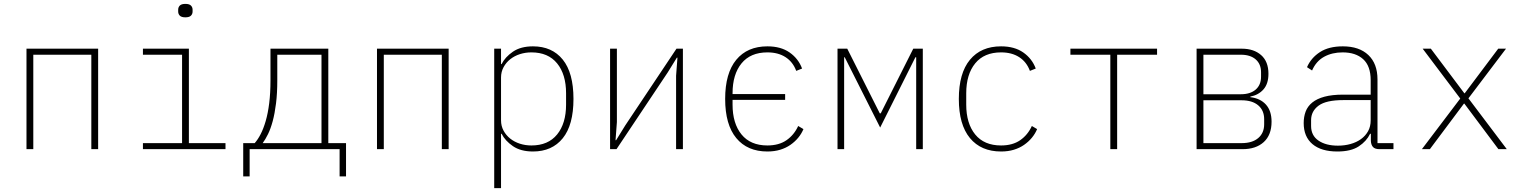

<svg xmlns="http://www.w3.org/2000/svg" viewBox="-20 -766 7840 986"><path d="M116 -516H484V0H449V-485H151V0H116Z M932 -677Q912 -677 903.5 -685.5Q895 -694 895 -707V-716Q895 -729 903.5 -737.5Q912 -746 932 -746Q952 -746 960.5 -737.5Q969 -729 969 -716V-707Q969 -694 960.5 -685.5Q952 -677 932 -677ZM714 -31H915V-485H714V-516H950V-31H1138V0H714Z M1229 -31H1288Q1304 -49 1318.5 -77Q1333 -105 1344.5 -144.5Q1356 -184 1362.5 -236Q1369 -288 1369 -354V-516H1666V-31H1757V140H1724V0H1262V140H1229ZM1631 -31V-485H1404V-353Q1404 -287 1397.5 -235Q1391 -183 1380.5 -144Q1370 -105 1356.5 -77.5Q1343 -50 1329 -31Z M1916 -516H2284V0H2249V-485H1951V0H1916Z M2518 -516H2553V-437H2556Q2574 -473 2614 -500.5Q2654 -528 2717 -528Q2815 -528 2870 -460Q2925 -392 2925 -258Q2925 -124 2870 -56Q2815 12 2717 12Q2654 12 2614 -15.5Q2574 -43 2556 -79H2553V200H2518ZM2709 -19Q2795 -19 2841 -75.5Q2887 -132 2887 -229V-287Q2887 -384 2841 -440.5Q2795 -497 2709 -497Q2678 -497 2650 -488Q2622 -479 2600.5 -462Q2579 -445 2566 -421Q2553 -397 2553 -368V-148Q2553 -119 2566 -95Q2579 -71 2600.5 -54Q2622 -37 2650 -28Q2678 -19 2709 -19Z M3113 -516H3148V-139L3141 -46H3144L3191 -122L3454 -516H3487V0H3452V-377L3459 -470H3456L3409 -394L3146 0H3113Z M3921 12Q3818 12 3761 -57Q3704 -126 3704 -258Q3704 -390 3761 -459Q3818 -528 3921 -528Q3990 -528 4035 -496.5Q4080 -465 4099 -414L4069 -402Q4052 -448 4014 -472.5Q3976 -497 3921 -497Q3834 -497 3788 -440.5Q3742 -384 3742 -287V-283H4012V-253H3742V-229Q3742 -132 3788 -75.5Q3834 -19 3921 -19Q3980 -19 4019 -46Q4058 -73 4079 -119L4106 -103Q4096 -79 4079 -58.5Q4062 -38 4039 -22Q4016 -6 3986.5 3Q3957 12 3921 12Z M4281 -516H4331L4498 -184H4503L4670 -516H4719V0H4685V-472H4681L4500 -111L4318 -472H4315V0H4281Z M5121 12Q5018 12 4961 -57Q4904 -126 4904 -258Q4904 -390 4961 -459Q5018 -528 5121 -528Q5190 -528 5235 -496.5Q5280 -465 5299 -414L5269 -402Q5252 -448 5214 -472.5Q5176 -497 5121 -497Q5034 -497 4988 -440.5Q4942 -384 4942 -287V-229Q4942 -132 4988 -75.5Q5034 -19 5121 -19Q5180 -19 5219 -46Q5258 -73 5279 -119L5306 -103Q5296 -79 5279 -58.5Q5262 -38 5239 -22Q5216 -6 5186.5 3Q5157 12 5121 12Z M5682 -485H5477V-516H5922V-485H5717V0H5682Z M6125 -516H6357Q6419 -516 6456.5 -483Q6494 -450 6494 -387Q6494 -336 6468.5 -307Q6443 -278 6401 -270V-267Q6452 -261 6481 -229Q6510 -197 6510 -141Q6510 -73 6470 -36.5Q6430 0 6361 0H6125ZM6356 -31Q6411 -31 6441.5 -57Q6472 -83 6472 -128V-154Q6472 -199 6441.5 -225Q6411 -251 6356 -251H6160V-31ZM6352 -282Q6401 -282 6428.5 -306Q6456 -330 6456 -372V-395Q6456 -437 6428.5 -461Q6401 -485 6352 -485H6160V-282Z M7064 0Q7041 0 7031 -11Q7021 -22 7020 -42V-79H7016Q6998 -41 6958 -14.5Q6918 12 6848 12Q6765 12 6720 -26Q6675 -64 6675 -134Q6675 -166 6685 -193Q6695 -220 6719 -239.5Q6743 -259 6782 -269.5Q6821 -280 6878 -280H7019V-354Q7019 -427 6980.5 -462Q6942 -497 6875 -497Q6821 -497 6780 -474.5Q6739 -452 6718 -404L6692 -421Q6713 -469 6758.5 -498.5Q6804 -528 6876 -528Q6960 -528 7007 -483.5Q7054 -439 7054 -358V-31H7136V0ZM6851 -18Q6885 -18 6915.5 -26.5Q6946 -35 6969 -51.5Q6992 -68 7005.5 -92Q7019 -116 7019 -148V-252H6879Q6790 -252 6751.5 -223.5Q6713 -195 6713 -149V-119Q6713 -70 6751 -44Q6789 -18 6851 -18Z M7282 0 7479 -260 7286 -516H7328L7500 -287H7502L7674 -516H7714L7521 -261L7718 0H7675L7500 -234H7498L7323 0Z"/></svg>

Font: IBM Plex Mono ExtraLight
Style: Regular
Weight: 200
Monospace: yes
Designer: Mike Abbink, Paul van der Laan, Pieter van Rosmalen
Foundry: Bold Monday
Version: Version 2.3